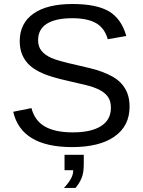

<svg xmlns="http://www.w3.org/2000/svg" viewBox="-20 -718 707 950"><path d="M621.1 -189.9C621.1 -215 617.6 -236.8 610.6 -255.4C603.6 -273.9 593.9 -290 581.5 -303.7C569.2 -317.4 554.6 -328.9 537.8 -338.4C521.1 -347.8 503.1 -356 483.9 -363C464.7 -370 444.6 -376.1 423.6 -381.1L360.4 -396C297.2 -410 255 -421.8 233.9 -431.4C212.7 -441 196.5 -452.7 185.3 -466.6C174.1 -480.4 168.5 -497.9 168.5 -519C168.5 -555.2 182.9 -582.4 211.9 -600.6C240.9 -618.8 282.9 -627.9 337.9 -627.9C388 -627.9 427.2 -619.7 455.6 -603.3C483.9 -586.8 503.1 -560.4 513.2 -523.9L605 -540C588.4 -597.7 559.4 -638.4 518.1 -662.4C476.7 -686.3 417 -698.2 338.9 -698.2C254.9 -698.2 190.3 -682.3 145.3 -650.4C100.2 -618.5 77.6 -573.1 77.6 -514.2C77.6 -488.4 81.9 -465.7 90.6 -445.8C99.2 -425.9 111.7 -408.6 127.9 -393.8C144.2 -379 166.4 -365.6 194.6 -353.5C222.7 -341.5 264 -329.4 318.4 -317.4L403.8 -297.4C429.5 -291.2 451.7 -283.5 470.2 -274.4C488.8 -265.3 503.2 -253.7 513.4 -239.7C523.7 -225.7 528.8 -207.5 528.8 -185.1C528.8 -145 512.5 -114.7 479.7 -94C447 -73.3 400.6 -63 340.3 -63C282.1 -63 236 -72.7 202.1 -92C168.3 -111.4 146.2 -141.8 135.7 -183.1L45.4 -165C72.1 -48.5 169.3 9.8 336.9 9.8C427.1 9.8 497 -7.6 546.6 -42.5C596.3 -77.3 621.1 -126.5 621.1 -189.9ZM394.5 94.2V47.9H299.3V124H342.3C342.3 139 338.3 153.5 330.3 167.5C322.3 181.5 311 196.3 296.4 211.9H353.5C366.5 196.6 376.6 180.3 383.8 162.8C391 145.4 394.5 122.6 394.5 94.2Z"/></svg>

Font: Arimo
Style: Regular
Weight: 400
Designer: Steve Matteson
Foundry: Monotype Imaging Inc.
Version: Version 1.32